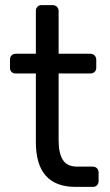

<svg xmlns="http://www.w3.org/2000/svg" viewBox="-20 -730 428 750"><path d="M19 -464.8V-497.1Q19 -506.8 24.9 -513.4Q30.8 -520 41 -520H120.1V-687Q120.1 -696.8 126 -703.4Q131.8 -710 142.1 -710H186Q195.8 -710 202.4 -703.4Q209 -696.8 209 -687V-520H333Q342.8 -520 349.4 -513.4Q356 -506.8 356 -497.1V-464.8Q356 -455.1 349.4 -449Q342.8 -442.9 333 -442.9H209V-182.1Q209 -131.3 225.6 -105.2Q242.2 -79.1 282.2 -79.1H342.8Q352.5 -79.1 358.9 -72.5Q365.2 -65.9 365.2 -56.2V-22.9Q365.2 -13.2 359.1 -6.6Q353 0 342.8 0H274.9Q120.1 0 120.1 -174.8V-442.9H41Q31.2 -442.9 25.1 -449Q19 -455.1 19 -464.8Z"/></svg>

Font: Rubik AZ
Style: Regular
Weight: 400
Designer: Hubert and Fischer
Foundry: Hubert & Fischer
Version: Version 2.000